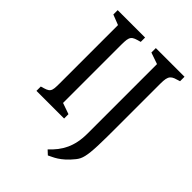

<svg xmlns="http://www.w3.org/2000/svg" viewBox="-277 -876 1251 1251"><g transform="rotate(45 348.5 -251.0)"><path d="M50.8 -40Q76.2 -46.9 90.8 -52.7Q105.5 -58.6 112.8 -68.8Q120.1 -79.1 121.8 -96.2Q123.5 -113.3 123.5 -142.6V-678.7L53.2 -706.1V-746.1H305.7V-706.1Q279.8 -699.2 264.6 -693.4Q249.5 -687.5 241.7 -677.2Q233.9 -667 231.4 -649.9Q229 -632.8 229 -603.5V-66.9L305.7 -40V0H50.8ZM482.9 -678.7 403.8 -706.1V-747.1H668V-706.1Q644 -699.2 628.7 -693.4Q613.3 -687.5 604.2 -677.2Q595.2 -667 591.8 -649.9Q588.4 -632.8 588.4 -603.5V-226.6Q588.4 -163.1 588.1 -115.2Q587.9 -67.4 586.4 -31.2Q585 4.9 582.3 30.5Q579.6 56.2 575.2 75Q570.8 93.8 564 107.4Q557.1 121.1 547.4 132.8Q522.5 163.6 501 182.6Q479.5 201.7 461.2 213.4Q442.9 225.1 428 231.9Q413.1 238.8 400.9 245.1L372.1 218.3Q397.9 194.3 418.5 168Q439 141.6 453.4 110.8Q467.8 80.1 475.3 43.2Q482.9 6.3 482.9 -39.1Z"/></g></svg>

Font: Donegal One
Style: Regular
Weight: 400
Designer: Gary Lonergan
Foundry: Sorkin Type Co.
Version: Version 1.004